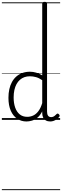

<svg xmlns="http://www.w3.org/2000/svg" viewBox="-20 -1292 668 2069"><path d="M265 17Q210 17 166 -12Q122 -41 96.5 -98Q71 -155 71 -238Q71 -288 80.5 -331Q90 -374 109 -408.5Q128 -443 156 -467.5Q184 -492 221 -505.5Q258 -519 303 -519Q336 -519 368.5 -509.5Q401 -500 435 -480V-1253Q435 -1263 441.5 -1267.5Q448 -1272 461 -1272Q475 -1272 481 -1267.5Q487 -1263 487 -1253V-91Q487 -60 498 -45Q509 -30 531 -30Q541 -30 551 -33.5Q561 -37 570.5 -45Q580 -53 590 -63Q596 -69 602.5 -68Q609 -67 615 -60Q621 -54 622.5 -47.5Q624 -41 619 -34Q608 -19 592 -7.5Q576 4 558 10.5Q540 17 522 17Q493 17 473.5 5.5Q454 -6 444.5 -26.5Q435 -47 435 -75Q435 -79 435 -83.5Q435 -88 435 -92Q412 -47 382.5 -23.5Q353 0 322.5 8.5Q292 17 265 17ZM127 -242Q127 -180 143.5 -133Q160 -86 192.5 -59.5Q225 -33 274 -33Q306 -33 336.5 -46.5Q367 -60 392.5 -92.5Q418 -125 435 -181V-428Q400 -452 367.5 -461Q335 -470 302 -470Q270 -470 243 -460.5Q216 -451 194.5 -432Q173 -413 158 -385.5Q143 -358 135 -322Q127 -286 127 -242ZM0 747H628V757H0ZM0 -20H628V0H0ZM0 -505H628V-500H0ZM0 -1267H628V-1257H0Z"/></svg>

Font: Playwrite VN Guides
Style: Regular
Weight: 400
Designer: Veronika Burian, José Scaglione
Foundry: TypeTogether
Version: Version 1.003